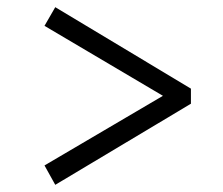

<svg xmlns="http://www.w3.org/2000/svg" viewBox="-20 -552 622 535"><path d="M134 -37 104 -91 434 -285 104 -480 134 -532 512 -305V-263Z"/></svg>

Font: Text Regular
Style: Regular
Weight: 400
Designer: Latin by Veronika Burian and Jose Scaglione. Greek by Irene Vlachou. Cyrillic by Vera Evstafieva.
Foundry: TypeTogether
Version: Version 3.002